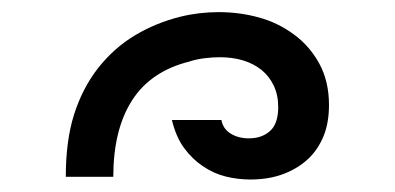

<svg xmlns="http://www.w3.org/2000/svg" viewBox="-20 -905 642 312"><path d="M386.7 -613.3Q366.2 -613.3 346.7 -618.2Q327.1 -623 309.1 -635.3Q292.5 -646.5 279.3 -664.3Q266.1 -682.1 259.3 -710H339.8Q342.3 -695.8 354.7 -688Q367.2 -680.2 384.3 -680.2Q397 -680.2 406.5 -684.3Q416 -688.5 421.9 -695.3Q432.1 -707.5 432.1 -731Q432.1 -750.5 424.8 -765.9Q417.5 -781.2 404.8 -791.5Q378.9 -812 336.9 -812Q325.7 -812 313.5 -810.5Q301.3 -809.1 289.6 -805.7L288.6 -805.2Q225.1 -789.6 194.6 -741.9Q164.1 -694.3 164.1 -617.7H86.9Q86.9 -676.3 100.3 -718.8Q113.8 -761.2 138.7 -793.5Q165 -827.1 199.5 -847.7Q233.9 -868.2 273.4 -877.9Q303.2 -885.3 335.4 -885.3Q369.1 -885.3 400.4 -876.7Q431.6 -868.2 457.5 -849.1Q482.9 -830.6 498.8 -801.8Q514.6 -772.9 514.6 -734.4Q514.6 -705.6 505.9 -684.1Q497.1 -662.6 481.9 -647.9Q465.3 -631.8 441.4 -622.6Q417.5 -613.3 386.7 -613.3Z"/></svg>

Font: Hack
Style: Regular
Weight: 400
Monospace: yes
Designer: Christopher Simpkins
Foundry: Christopher Simpkins
Version: Version 2.019; ttfautohint (v1.4.1) -l 4 -r 80 -G 350 -x 0 -